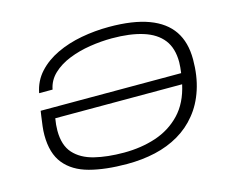

<svg xmlns="http://www.w3.org/2000/svg" viewBox="-99 -840 1202 994"><g transform="rotate(-15 501.5 -343.0)"><path d="M468 12Q351 12 266.5 -10.5Q182 -33 136.5 -89Q91 -145 91 -243Q91 -266 94 -290.5Q97 -315 101 -343L105 -370H858Q860 -386 861.5 -400.5Q863 -415 863 -428Q863 -503 827.5 -548.5Q792 -594 723.5 -615.5Q655 -637 558 -637Q500 -637 439.5 -627.5Q379 -618 326.5 -597Q274 -576 238 -542Q202 -508 193 -460H121Q133 -523 174 -568Q215 -613 276 -642Q337 -671 410 -684.5Q483 -698 558 -698Q687 -698 770.5 -667Q854 -636 895 -575.5Q936 -515 936 -423Q936 -335 912.5 -263Q889 -191 846 -139Q805 -88 747 -54Q689 -20 618.5 -4Q548 12 468 12ZM467 -49Q559 -49 637.5 -75Q716 -101 771.5 -159Q827 -217 848 -313H168Q165 -296 163.5 -279.5Q162 -263 162 -248Q162 -169 201 -126Q240 -83 308.5 -66Q377 -49 467 -49Z"/></g></svg>

Font: Archivo Expanded ExtraLight
Style: Italic
Weight: 250
Width: 7
Italic angle: -10°
Designer: Hector Gatti
Foundry: Omnibus-Type
Version: Version 2.001